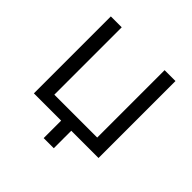

<svg xmlns="http://www.w3.org/2000/svg" viewBox="-214 -888 1235 1235"><g transform="rotate(45 403.5 -270.5)"><path d="M697 -700H598V-87H208V-700H109V0H357V159H449V0H697Z"/></g></svg>

Font: Chess Sans Medium
Style: Regular
Weight: 500
Designer: Wolf Bōese
Foundry: Wolf Bōese
Version: Version 7.223;Glyphs 3.3 (3306)